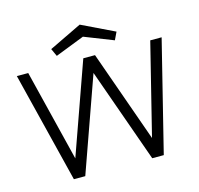

<svg xmlns="http://www.w3.org/2000/svg" viewBox="-119 -980 1146 1108"><g transform="rotate(-15 453.5 -426.5)"><path d="M188 0 24 -660H92L227 -114L421 -660H491L685 -113L821 -660H889L725 0H656L456 -563L256 0ZM451 -853 646 -759 624 -713 451 -781 277 -713 256 -759Z"/></g></svg>

Font: Lil Grotesk
Style: Regular
Weight: 400
Designer: Bastien Sozeau
Foundry: NBR — Bastien Sozeau
Version: Version 4.002; ttfautohint (v1.8.4.7-5d5b)